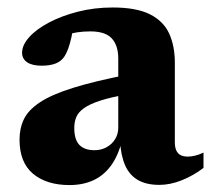

<svg xmlns="http://www.w3.org/2000/svg" viewBox="-20 -494 578 526"><path d="M330 -289.5 329 -235.5Q282.5 -227.5 253.8 -218Q225 -208.5 209.8 -197.5Q194.5 -186.5 189 -173.2Q183.5 -160 183.5 -143.5Q183.5 -111.5 197.5 -97Q211.5 -82.5 239 -82.5Q257.5 -82.5 272.2 -90.8Q287 -99 295.5 -113Q304 -127 304 -144V-333.5Q304 -369.5 286.2 -388.8Q268.5 -408 227.5 -408Q208.5 -408 191.8 -405.5Q175 -403 161.5 -398.5L183.5 -435Q179.5 -409 175.5 -391.2Q171.5 -373.5 167 -361.2Q162.5 -349 157 -340Q148.5 -326.5 132.8 -320.2Q117 -314 94.5 -314Q68 -314 54.2 -323.5Q40.5 -333 40.5 -349.5Q40.5 -370.5 60 -392.2Q79.5 -414 114 -432.2Q148.5 -450.5 193.5 -462Q238.5 -473.5 289 -473.5Q353.5 -473.5 390.8 -454.8Q428 -436 443.5 -402Q459 -368 459 -322V-104Q459 -90.5 463 -81.8Q467 -73 474.8 -69Q482.5 -65 494.5 -65Q503.5 -65 514.2 -67.5Q525 -70 537.5 -76V-34Q510 -13 478.2 -0.2Q446.5 12.5 416.5 12.5Q380.5 12.5 357.2 -1.2Q334 -15 322.5 -41.8Q311 -68.5 309 -107L314.5 -110Q304 -67.5 284 -40.2Q264 -13 235.5 0Q207 13 170.5 13Q107.5 13 70.5 -18Q33.5 -49 33.5 -111.5Q33.5 -142.5 45.5 -167.5Q57.5 -192.5 89.5 -213.8Q121.5 -235 179.8 -253.2Q238 -271.5 330 -289.5Z"/></svg>

Font: Newsreader
Style: Bold
Weight: 700
Designer: Hugues Gentile
Foundry: Production Type
Version: Version 1.003